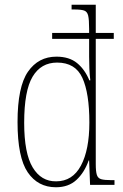

<svg xmlns="http://www.w3.org/2000/svg" viewBox="-20 -780 518 810"><path d="M216 10Q140 10 97 -53Q54 -116 54 -265Q54 -414 98 -477.5Q142 -541 218 -541Q272 -541 305 -514Q338 -487 357 -441H361Q358 -466 357 -491.5Q356 -517 356 -541V-616H200V-641H356V-658Q356 -697 352 -714Q348 -731 335 -735.5Q322 -740 294 -740H282V-760H384V-641H460V-616H384V-88Q384 -57 388.5 -42.5Q393 -28 407 -24Q421 -20 450 -20H463V0H360L356 -103H354Q336 -52 302.5 -21Q269 10 216 10ZM217 -15Q286 -15 321.5 -81.5Q357 -148 357 -263Q357 -387 327.5 -451.5Q298 -516 221 -516Q153 -516 117.5 -456.5Q82 -397 82 -262Q82 -133 118 -73.5Q154 -14 217 -15Z"/></svg>

Font: Noto Serif Lao Condensed Thin
Style: Regular
Weight: 100
Width: 3
Designer: Monotype Design Team
Foundry: Monotype Imaging Inc.
Version: Version 2.003; ttfautohint (v1.8.4.7-5d5b)